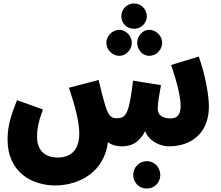

<svg xmlns="http://www.w3.org/2000/svg" viewBox="-20 -844 1282 1114"><path d="M758 -677C799 -677 832 -710 832 -749C832 -790 799 -824 758 -824C715 -824 684 -790 684 -749C684 -710 715 -677 758 -677ZM673 -520C711 -520 745 -556 745 -596C745 -634 711 -671 673 -671C631 -671 597 -634 597 -596C597 -556 631 -520 673 -520ZM846 -520C887 -520 921 -556 921 -596C921 -634 887 -671 846 -671C806 -671 776 -634 776 -596C776 -556 806 -520 846 -520ZM300 232C441 232 586 152 606 -19C634 2 668 5 684 5C730 5 781 -5 822 -83C849 -16 921 5 959 5C1098 5 1192 -79 1192 -225C1192 -297 1169 -416 1133 -516L973 -467C1006 -370 1028 -284 1028 -228C1028 -176 1006 -157 970 -157C917 -157 895 -181 895 -213C895 -243 904 -296 914 -350L752 -376C728 -175 709 -160 659 -158C627 -157 609 -170 590 -234C584 -254 570 -303 552 -380L380 -335C414 -234 440 -139 440 -69C440 31 387 70 314 70C249 70 195 36 195 -50C195 -95 201 -131 229 -209L79 -263C31 -146 24 -89 24 -33C24 154 164 232 300 232ZM832 250C876 250 910 215 910 172C910 127 876 91 832 91C787 91 753 127 753 172C753 215 787 250 832 250Z"/></svg>

Font: Noto Sans Arabic ExtCond Blk
Style: Regular
Weight: 900
Width: 2
Designer: Monotype Design Team, Nadine Chahine, Nizar Qandah and Khaled Hosny
Foundry: Monotype Imaging Inc.
Version: Version 2.012